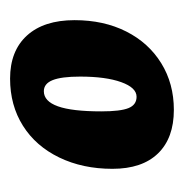

<svg xmlns="http://www.w3.org/2000/svg" viewBox="-12 -679 365 381"><g transform="rotate(90 170.5 -488.5)"><path d="M20 -454Q20 -512 42.5 -556.5Q65 -601 105.5 -626Q146 -651 198 -651Q254 -651 284.5 -619.5Q315 -588 315 -529Q315 -470 292.5 -423.5Q270 -377 229.5 -351.5Q189 -326 136 -326Q81 -326 50.5 -359.5Q20 -393 20 -454ZM201 -507Q201 -545 194.5 -561Q188 -577 172 -577Q154 -577 143 -546.5Q132 -516 132 -465Q132 -428 139 -410.5Q146 -393 161 -393Q181 -393 191 -421Q201 -449 201 -507Z"/></g></svg>

Font: Alegreya ExtraBold
Style: Italic
Weight: 800
Italic angle: -7°
Designer: Juan Pablo del Peral
Foundry: Huerta Tipografica
Version: Version 2.007; ttfautohint (v1.6)